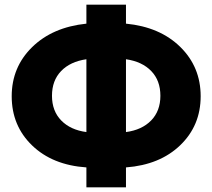

<svg xmlns="http://www.w3.org/2000/svg" viewBox="-20 -779 907 820"><path d="M518 -526V-215Q586 -224 625.5 -264.5Q665 -305 665 -370Q665 -435 626 -475.5Q587 -516 518 -526ZM349 21V-64Q204 -74 117 -158Q30 -242 30 -368Q30 -492 117 -577.5Q204 -663 349 -678V-759H518V-678Q663 -664 750 -578.5Q837 -493 837 -368Q837 -243 750 -159Q663 -75 518 -64V21ZM349 -215V-526Q280 -516 241 -475.5Q202 -435 202 -370Q202 -305 241.5 -264.5Q281 -224 349 -215Z"/></svg>

Font: Repo
Style: ExtraBold
Weight: 800
Designer: Stefan Peev
Foundry: Context Ltd
Version: Version 001.000